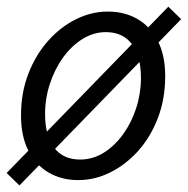

<svg xmlns="http://www.w3.org/2000/svg" viewBox="-25 -533 568 581"><path d="M212 12Q161.1 12 122 -10.9Q82.8 -33.8 60.7 -77.4Q38.6 -120.9 38.6 -183.4Q38.6 -252.8 60.9 -310.1Q83.1 -367.4 120.7 -409.6Q158.4 -451.8 205.2 -474.9Q252.1 -498 300.9 -498Q352.4 -498 391.5 -475.1Q430.7 -452.1 452.8 -408.6Q474.9 -365.1 474.9 -302.6Q474.9 -233.2 452.6 -175.5Q430.4 -117.9 392.8 -76Q355.1 -34.2 308.3 -11.1Q261.4 12 212 12ZM217.7 -50.2Q255.6 -50.2 288.8 -70.8Q321.9 -91.5 347.3 -126.5Q372.7 -161.5 387.1 -205.8Q401.5 -250 401.5 -297.2Q401.5 -363.7 374 -399.7Q346.6 -435.8 295.2 -435.8Q258.3 -435.8 224.9 -415.1Q191.6 -394.5 166.2 -359.5Q140.8 -324.4 126.1 -279.9Q111.4 -235.3 111.4 -188.1Q111.4 -122.7 138.6 -86.4Q165.7 -50.2 217.7 -50.2ZM33.9 28.1 -4.9 -9.5 484.3 -512.7 523.2 -475.1Z"/></svg>

Font: Source Sans 3
Style: Italic
Weight: 200
Italic angle: -11°
Designer: Paul D. Hunt
Foundry: Adobe
Version: Version 3.046;hotconv 1.0.118;makeotfexe 2.5.65603